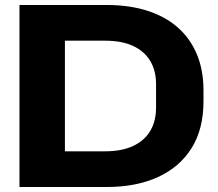

<svg xmlns="http://www.w3.org/2000/svg" viewBox="-20 -749 873 769"><path d="M58 0V-729H407Q498 -729 570 -706Q642 -683 692 -639Q742 -595 768.5 -531.5Q795 -468 795 -387V-343Q795 -232 747.5 -156Q700 -80 613 -40Q526 0 407 0ZM240 -113 211 -143H401Q468 -143 513.5 -164.5Q559 -186 582 -225Q605 -264 605 -318V-412Q605 -467 581 -506Q557 -545 512 -565.5Q467 -586 401 -586H211L240 -616Z"/></svg>

Font: Hubot Sans SemiExpanded
Style: Bold
Weight: 700
Width: 6
Designer: Deni Anggara
Foundry: GitHub, Inc., Subsidiary of Microsoft Corporation
Version: Version 2.000